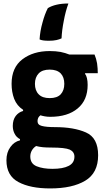

<svg xmlns="http://www.w3.org/2000/svg" viewBox="-20 -808 592 1092"><path d="M111.3 -176.8Q85.9 -169.9 69.3 -148.4Q52.7 -126 52.7 -91.8Q52.7 -66.4 63.5 -46.9Q73.2 -27.3 93.8 -16.6Q93.8 -14.6 93.8 -9.8Q60.5 -2 39.1 28.3Q16.6 58.6 16.6 103.5Q16.6 191.4 85 227.5Q152.3 263.7 265.6 263.7Q391.6 263.7 464.8 219.7Q538.1 175.8 538.1 75.2Q538.1 -24.4 468.8 -54.7Q400.4 -85 293 -85Q243.2 -85 217.8 -91.8Q193.4 -97.7 193.4 -119.1Q193.4 -127.9 197.3 -137.7Q202.1 -146.5 210 -152.3Q217.8 -149.4 233.4 -146.5Q249 -143.6 265.6 -143.6Q365.2 -143.6 421.9 -191.4Q478.5 -238.3 478.5 -325.2Q478.5 -346.7 474.6 -363.3Q470.7 -379.9 463.9 -386.7Q463.9 -388.7 463.9 -391.6Q482.4 -391.6 536.1 -391.6Q536.1 -418.9 532.2 -447.3Q527.3 -475.6 517.6 -498Q469.7 -498 374 -498Q352.5 -506.8 324.2 -512.7Q296.9 -517.6 262.7 -517.6Q168.9 -517.6 107.4 -470.7Q45.9 -423.8 45.9 -331.1Q45.9 -285.2 60.5 -246.1Q76.2 -206.1 111.3 -183.6Q111.3 -181.6 111.3 -176.8ZM272.5 31.2Q349.6 31.2 377 43Q403.3 55.7 403.3 83Q403.3 119.1 370.1 135.7Q337.9 152.3 278.3 152.3Q224.6 152.3 188.5 137.7Q152.3 123 152.3 82Q152.3 63.5 161.1 47.9Q169.9 32.2 185.5 22.5Q203.1 27.3 223.6 29.3Q243.2 31.2 272.5 31.2ZM178.7 -331.1Q178.7 -368.2 200.2 -390.6Q220.7 -412.1 262.7 -412.1Q303.7 -412.1 325.2 -390.6Q345.7 -369.1 345.7 -331.1Q345.7 -293.9 325.2 -271.5Q304.7 -250 262.7 -250Q220.7 -250 200.2 -271.5Q178.7 -293 178.7 -331.1ZM205.1 -584Q211.9 -580.1 225.6 -578.1Q239.3 -576.2 257.8 -576.2Q283.2 -576.2 300.8 -580.1Q318.4 -584 330.1 -589.8Q332 -635.7 342.8 -689.5Q352.5 -743.2 369.1 -788.1Q331.1 -788.1 301.8 -781.2Q272.5 -774.4 252 -761.7Q234.4 -727.5 221.7 -679.7Q208 -631.8 205.1 -584Z"/></svg>

Font: cl
Style: Bold
Weight: 400
Designer: Mitja Miklavcic
Version: Version 7.504; 2011; Build 1021